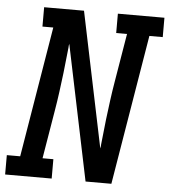

<svg xmlns="http://www.w3.org/2000/svg" viewBox="-62 -783 732 830"><g transform="rotate(5 304.5 -367.5)"><path d="M-9 0V-84H49L143 -651H96V-735H269L391 -148Q392 -152 392.5 -156.5Q393 -161 393 -165L405 -276Q410 -317 415.5 -358.5Q421 -400 428 -441L463 -651H416V-735H618V-651H560L452 0H340L218 -587Q217 -583 216.5 -578.5Q216 -574 216 -570L204 -459Q199 -418 193.5 -376.5Q188 -335 181 -294L146 -84H193V0Z"/></g></svg>

Font: Iosevka Etoile Medium Oblique
Style: Regular
Weight: 500
Italic angle: -9°
Designer: Belleve Invis
Foundry: Belleve Invis
Version: Version 15.5.2; ttfautohint (v1.8.4)